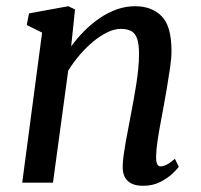

<svg xmlns="http://www.w3.org/2000/svg" viewBox="-20 -588 646 618"><path d="M209 -438.5Q228 -465 251.5 -488.5Q275 -512 301.5 -530Q328 -548 356.5 -558Q385 -568 415 -568Q468 -568 500 -536.2Q532 -504.5 532 -423Q532 -401.5 527.5 -370.5Q523 -339.5 517.5 -306.8Q512 -274 507 -247Q502.5 -222 497 -193Q491.5 -164 487.2 -135.8Q483 -107.5 482.5 -85Q482 -68 485.8 -60.2Q489.5 -52.5 496 -52.5Q505.5 -52.5 516.5 -58Q527.5 -63.5 543 -77L555.5 -51Q551.5 -45 536 -30Q520.5 -15 496.2 -2.5Q472 10 441 10Q416.5 10 401.8 2Q387 -6 380.5 -20.5Q374 -35 375 -55.5Q375.5 -70.5 378.2 -90.5Q381 -110.5 385 -132.8Q389 -155 393.5 -177.8Q398 -200.5 401.5 -220.5Q405.5 -241.5 410 -266Q414.5 -290.5 418.5 -316Q422.5 -341.5 425 -366.5Q427.5 -391.5 427.5 -414Q427.5 -445.5 421.5 -463Q415.5 -480.5 402.8 -487.8Q390 -495 368.5 -495Q348.5 -495 326 -484.2Q303.5 -473.5 280.8 -454.8Q258 -436 237 -411.8Q216 -387.5 199.5 -360.5L150.5 0H51.5L115.5 -483L66 -507.5L73.5 -545L200 -568L221.5 -557.5Z"/></svg>

Font: Merriweather Light 18pt
Style: Italic
Weight: 400
Italic angle: -7.8°
Version: Version 2.101